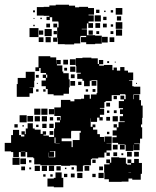

<svg xmlns="http://www.w3.org/2000/svg" viewBox="-20 -764 662 813"><path d="M189 -697H165V-698H136V-734H165V-735H189V-741H216V-744H272V-740H298V-733H315V-735H353V-730H378V-702H355V-699H377V-673H355V-666H374V-646H354V-665H348V-642H326V-640H348V-615H383V-613H411V-579H383V-577H345V-585H323V-607H345V-612H321V-609H320V-580H294V-576H254V-577H225V-604H223V-587H205V-605H222V-648H228V-669H227V-673H201V-691H191V-679H177V-693H189ZM470 -730H498V-702H470ZM387 -723H401V-709H387ZM449 -721H459V-711H449ZM120 -720H128V-712H120ZM421 -719H427V-713H421ZM381 -699H407V-673H381ZM493 -695V-677H475V-695ZM417 -693H431V-679H417ZM151 -683V-689H157V-683ZM122 -684V-688H126V-684ZM470 -670H498V-642H470ZM384 -666H404V-646H384ZM176 -648V-664H192V-648ZM206 -648V-664H222V-648ZM416 -664H432V-648H416ZM449 -661H459V-651H449ZM127 -653H121V-659H127ZM105 -645H143V-607H105ZM199 -611H169V-641H199ZM497 -639V-613H471V-639ZM163 -617H145V-635H163ZM373 -635V-617H355V-635ZM207 -619V-633H221V-619ZM400 -632V-620H388V-632ZM448 -632H460V-620H448ZM412 -608H436V-584H412ZM195 -607V-585H173V-607ZM164 -586H144V-606H164ZM444 -606H464V-586H444ZM272 -367H249V-360H207V-365H182V-387H174V-399H156V-423H174V-434H161V-448H175V-435H180V-448H175V-455H152V-476H146V-463H130V-479H143V-526H193V-521H218V-494H219V-510H237V-492H221V-487H244V-461H248V-454H271V-428H275V-394H272ZM577 -317H584V-265H582V-237H577V-225H582V-177H573V-156H548V-154H571V-128H545V-151H544V-125H512V-151H508V-153H480V-159H456V-183H474V-190H457V-212H474V-224H461V-238H475V-225H482V-247H508V-250H487V-272H501V-281H488V-301H501V-306H483V-336H505V-343H490V-359H506V-344H512V-363H510V-365H488V-361H453V-336H427V-332H422V-307H403V-304H421V-278H403V-268H415V-254H401V-266H391V-248H365V-263H364V-227H372V-237H384V-225H374V-215H392V-196H403V-184H421V-164H423V-186H453V-156H431V-155H452V-127H431V-118H422V-97H396V-93H369V-90H365V-64H336V-63H331V-38H305V-63H300V-64H277V-62H239V-65H215V-64H151V-68H125V-94H121V-98H95V-120H88V-101H68V-120H60V-99H36V-120H27V-123H0V-159H27V-192H35V-214H61V-192H69V-186H83V-194H71V-208H85V-196H89V-220H97V-242H119V-220H127V-215H152V-197H161V-208H175V-194H164V-190H187V-184H209V-220H213V-246H234V-254H221V-268H235V-255H237V-273H210V-309H237V-312H238V-341H278V-335H295V-344H323V-346H336V-363H360V-346H365V-364H389V-370H392V-424H367V-422H360V-399H336V-422H329V-430H307V-452H322V-456H303V-484H301V-518H329V-520H367V-517H394V-493H399V-510H417V-492H400V-486H420V-489H456V-467H461V-478H475V-465H489V-480H507V-465H522V-457H544V-425H526V-423H540V-399H546V-397H574V-365H546V-363H544V-344H546V-363H570V-340H577ZM276 -513H300V-489H276ZM248 -511H268V-491H248ZM442 -497H434V-505H442ZM466 -503H470V-499H466ZM277 -482H299V-460H277ZM264 -477V-465H252V-477ZM120 -369H105V-354H51V-408H55V-434H89V-460H127V-422H125V-394H105V-393H120ZM280 -433V-449H296V-433ZM132 -447H144V-435H132ZM298 -401H278V-421H298ZM368 -421H388V-401H368ZM311 -418H325V-404H311ZM136 -409V-413H140V-409ZM556 -413H560V-409H556ZM384 -387V-375H372V-387ZM143 -376H133V-386H143ZM163 -376V-386H173V-376ZM343 -376V-386H353V-376ZM461 -358H475V-344H461ZM430 -329H446V-313H430ZM125 -304H151V-278H125ZM155 -304H181V-278H155ZM187 -302H209V-280H187ZM474 -297V-285H462V-297ZM433 -286V-296H443V-286ZM63 -276H93V-246H63ZM120 -249H96V-273H120ZM127 -272H149V-250H127ZM157 -272H179V-250H157ZM479 -250H457V-272H479ZM430 -269H446V-253H430ZM191 -254V-268H205V-254ZM177 -240V-222H159V-240ZM189 -240H207V-222H189ZM41 -238H55V-224H41ZM143 -236V-226H133V-236ZM81 -234V-228H75V-234ZM317 -171V-202H322V-210H282V-207H281V-178H241V-166H283V-141H288V-171ZM206 -209V-193H190V-209ZM443 -206V-196H433V-206ZM215 -182H211V-158H215V-157H233V-158H215ZM458 -151H478V-131H458ZM508 -131H488V-151H508ZM186 -118V-98H214V-124H191V-122H209V-100H187V-118ZM87 -121V-122H69V-121ZM518 -121H538V-101H518ZM548 -121H568V-101H548ZM476 -119V-103H460V-119ZM445 -118V-104H431V-118ZM494 -107V-115H502V-107ZM548 -91H568V-74H581V-28H576V-3H540V-8H524V5H495V6H441V-5H422V-34H421V-68H444V-73H430V-89H446V-75H451V-98H485V-96H513V-71H518V-67H535V-73H520V-89H536V-74H548ZM63 -66H33V-96H63ZM90 -69H66V-93H90ZM385 -74H371V-88H385ZM113 -76H103V-86H113ZM149 -40H127V-62H149ZM179 -40H157V-62H179ZM187 -62H209V-40H187ZM358 -41H338V-61H358ZM219 -42V-60H237V-42ZM86 -43H70V-59H86ZM400 -43V-59H416V-43ZM283 -46V-56H293V-46ZM112 -47H104V-55H112ZM255 -48V-54H261V-48ZM535 -35H524V-34H535ZM215 -34H241V-11H248V29H208V26H181V-8H208V-11H215ZM329 -10H307V-32H329ZM419 -10H397V-32H419ZM296 -13H280V-29H296ZM265 -14H251V-28H265ZM385 -14H371V-28H385ZM173 -16H163V-26H173ZM203 -26V-16H193V-26Z"/></svg>

Font: Rubik-Storm
Style: Regular
Weight: 400
Designer: NaN (generative design), Hubert & Fischer (Rubik source font outlines)
Foundry: NaN, Hubert & Fischer
Version: Version 1.000